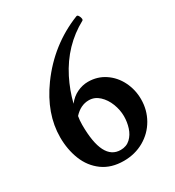

<svg xmlns="http://www.w3.org/2000/svg" viewBox="-167 -775 801 881"><g transform="rotate(-30 233.0 -334.5)"><path d="M30.8 -231.9Q30.8 -356.4 118.2 -477.1Q218.3 -614.7 372.1 -675.8Q374 -676.8 376 -676.8Q381.8 -676.8 387.2 -664.1Q390.1 -656.2 390.1 -651.9Q390.1 -646.5 387.2 -645Q269.5 -581.1 206.1 -456.1Q176.8 -397.9 161.1 -335Q182.1 -362.3 210.4 -375.7Q238.8 -389.2 268.1 -389.2Q317.9 -389.2 357.2 -362.8Q396.5 -336.4 418.2 -292.5Q439.9 -248.5 439.9 -198.2Q439.9 -141.6 412.8 -94.2Q385.7 -46.9 337.9 -19.5Q290 7.8 231 7.8Q164.6 7.8 119.4 -25.1Q74.2 -58.1 52.5 -112.5Q30.8 -167 30.8 -231.9ZM333 -169.9Q333 -203.1 320.1 -236.6Q307.1 -270 283.4 -292Q259.8 -314 229 -314Q185.5 -314 150.9 -275.9Q147 -254.9 147 -231Q147 -43 243.2 -43Q273.9 -43 294.2 -62Q314.5 -81.1 323.7 -110.1Q333 -139.2 333 -169.9Z"/></g></svg>

Font: JuniusX
Style: Bold
Weight: 700
Designer: Peter S. Baker
Foundry: Briery Creek Software
Version: Version 1.004